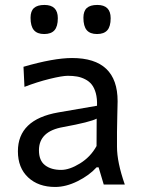

<svg xmlns="http://www.w3.org/2000/svg" viewBox="-20 -740 566 770"><path d="M102.5 -668.9Q102.5 -695.3 116.2 -707.8Q129.9 -720.2 158.2 -720.2Q211.9 -720.2 211.9 -667Q211.9 -633.8 198.5 -618.7Q185.1 -603.5 157.2 -603.5Q129.4 -603.5 116 -619.1Q102.5 -634.8 102.5 -668.9ZM314.5 -668.9Q314.5 -695.3 328.1 -707.8Q341.8 -720.2 370.1 -720.2Q423.8 -720.2 423.8 -667Q423.8 -633.8 410.4 -618.7Q397 -603.5 369.1 -603.5Q341.3 -603.5 327.9 -619.1Q314.5 -634.8 314.5 -668.9ZM201.2 9.8Q133.8 9.8 92.8 -28.6Q51.8 -66.9 51.8 -133.3Q51.8 -260.7 213.4 -289.1L369.1 -315.9Q370.1 -344.7 364.3 -366.2Q358.4 -387.7 347.9 -400.9Q337.4 -414.1 321.5 -422.1Q305.7 -430.2 289.1 -433.1Q272.5 -436 252 -436Q229.5 -436 179 -423.6Q128.4 -411.1 78.1 -391.6L74.2 -472.2Q195.3 -507.3 269 -507.3Q451.7 -507.3 451.7 -334Q451.7 -320.3 450.4 -277.1Q449.2 -233.9 449.2 -210.9V-151.4Q449.2 -89.4 480.5 0H396L375.5 -68.8H367.2Q337.9 -36.6 291.3 -13.4Q244.6 9.8 201.2 9.8ZM225.1 -58.6Q258.8 -58.6 301 -84.7Q343.3 -110.8 367.2 -154.3L367.7 -264.2Q342.3 -250.5 233.9 -230.5Q136.2 -213.9 136.2 -137.2Q136.2 -96.2 160.6 -77.4Q185.1 -58.6 225.1 -58.6Z"/></svg>

Font: Commissioner Flair
Style: Regular
Weight: 400
Designer: Kostas Bartsokas
Foundry: Kostas Bartsokas
Version: Version 1.000